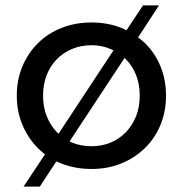

<svg xmlns="http://www.w3.org/2000/svg" viewBox="-20 -618 675 709"><path d="M508 -598H567L490 -480Q503 -470 515 -459Q552 -423 572.5 -373.5Q593 -324 593 -265Q593 -206 572.5 -156.5Q552 -107 515 -71Q478 -35 428 -14.5Q378 6 318 6Q258 6 207 -14L188 -22L127 71H67L146 -48Q132 -59 120 -71Q84 -107 63 -156.5Q42 -206 42 -265Q42 -324 63 -373.5Q84 -423 120.5 -459Q157 -495 207.5 -515Q258 -535 318 -535Q378 -535 428 -515Q438 -511 447 -506ZM388 -437Q356 -451 318 -451Q280 -451 247 -437.5Q214 -424 190 -399.5Q166 -375 152.5 -341Q139 -307 139 -265Q139 -223 152.5 -189Q166 -155 190 -130L196 -124L399 -432Q394 -435 388 -437ZM496 -265Q496 -307 482.5 -341Q469 -375 445 -399L440 -404L237 -96Q242 -93 247 -91Q280 -78 318 -78Q356 -78 388.5 -91.5Q421 -105 445 -130Q469 -155 482.5 -189Q496 -223 496 -265Z"/></svg>

Font: CMG Sans Medium
Style: Regular
Weight: 500
Designer: Julieta Ulanovsky
Foundry: Julieta Ulanovsky
Version: Version 7.200